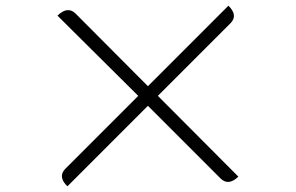

<svg xmlns="http://www.w3.org/2000/svg" viewBox="-20 -711 1040 675"><path d="M500 -339 217 -56Q182 -90 210 -118L466 -374L182 -656Q218 -691 246 -663L500 -408L783 -691Q818 -657 790 -629L535 -374L818 -90Q783 -56 755 -84Z"/></svg>

Font: Swei Half Moon CJK SC
Style: Light
Weight: 300
Version: Version 2.071